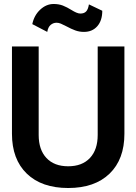

<svg xmlns="http://www.w3.org/2000/svg" viewBox="-20 -933 684 963"><path d="M40 -262V-700H174V-256Q174 -182 213 -140.5Q252 -99 322 -99Q392 -99 431 -140.5Q470 -182 470 -256V-700H604V-262Q604 -134 529.5 -62Q455 10 322 10Q189 10 114.5 -62Q40 -134 40 -262ZM142 -812Q151 -856 181.5 -884.5Q212 -913 249 -913Q275 -913 295.5 -905Q316 -897 340 -882Q351 -875 362.5 -870Q374 -865 383 -865Q402 -865 412 -875.5Q422 -886 426 -911L493 -879Q493 -830 468 -801.5Q443 -773 401 -773Q378 -773 357.5 -780.5Q337 -788 313 -801Q296 -810 285 -814.5Q274 -819 264 -819Q247 -819 234 -808Q221 -797 217 -773Z"/></svg>

Font: Niramit
Style: Bold
Weight: 700
Designer: Katatrad Aksorn Co.,Ltd.
Foundry: Cadson Demak Co.,Ltd.
Version: Version 1.001; ttfautohint (v1.6)